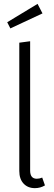

<svg xmlns="http://www.w3.org/2000/svg" viewBox="-20 -955 275 986"><path d="M172.9 -935.1 198.2 -886.2 33.2 -809.1 17.1 -840.8ZM159.2 11.2Q123 11.2 101.1 -12.2Q79.1 -35.6 79.1 -77.1V-735.8L134.8 -743.2V-79.1Q134.8 -37.1 168.9 -37.1Q183.1 -37.1 196.8 -43L210.9 -2.9Q187 11.2 159.2 11.2Z"/></svg>

Font: Fira Sans Compressed Light
Style: Regular
Weight: 300
Width: 1
Designer: Carrois Corporate & Edenspiekermann AG
Foundry: Carrois Corporate GbR & Edenspiekermann AG
Version: Version 4.203;PS 004.203;hotconv 1.0.88;makeotf.lib2.5.64775